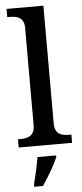

<svg xmlns="http://www.w3.org/2000/svg" viewBox="-64 -794 450 1049"><g transform="rotate(-5 161.0 -269.5)"><path d="M14 0H307V-45H295C254 -45 216 -54 216 -115V-760H14V-715H27C66 -715 106 -706 106 -649V-115C106 -54 67 -45 27 -45H14ZM80 208V221H128C157 179 196 113 214 71V61H112C104 108 91 165 80 208Z"/></g></svg>

Font: Noto Serif Yezidi Medium
Style: Regular
Weight: 500
Designer: Dalton Maag Ltd
Foundry: Dalton Maag Ltd
Version: Version 1.001